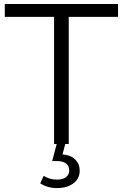

<svg xmlns="http://www.w3.org/2000/svg" viewBox="-20 -720 614 960"><path d="M250.4 0V-635.7H4V-700H570.1V-635.7H323.7V0ZM264.8 220.4Q240.4 220.4 219.8 214.4Q199.3 208.5 181.2 196.8L198.4 159.1Q213.2 168.4 229.7 173.3Q246.2 178.1 264.4 178.1Q294.2 178.1 310.2 165.8Q326.2 153.4 326.2 131.2Q326.2 110.8 310.8 98.1Q295.4 85.3 264.2 85.3H240.9L265.1 -6.1H307.9L292.6 52Q334 55.2 356.2 77.6Q378.5 100 378.5 133.4Q378.5 173.4 346.8 196.9Q315.1 220.4 264.8 220.4Z"/></svg>

Font: Montserrat Thin
Style: Regular
Weight: 100
Designer: Julieta Ulanovsky
Foundry: Julieta Ulanovsky
Version: Version 9.000